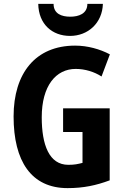

<svg xmlns="http://www.w3.org/2000/svg" viewBox="-20 -1052 651 989"><path d="M510 -1032H430C430 -981 385 -966 342 -966C297 -966 256 -981 256 -1032H177C179 -927 249 -867 341 -867C433 -867 507 -933 510 -1032ZM305 -494V-372H405V-213C381 -207 365 -203 332 -203C233 -203 195 -306 195 -448C195 -610 268 -697 370 -697C418 -697 466 -682 503 -658L546 -772C495 -799 431 -817 367 -817C163 -817 50 -675 50 -452C50 -222 141 -83 328 -83C410 -83 475 -97 545 -123V-494Z"/></svg>

Font: Noto Sans Kannada UI Condensed
Style: Bold
Weight: 700
Width: 3
Designer: Jelle Bosma - Monotype Design Team
Foundry: Monotype Imaging Inc.
Version: Version 2.005